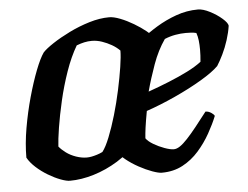

<svg xmlns="http://www.w3.org/2000/svg" viewBox="-42 -551 777 602"><g transform="rotate(-5 346.5 -250.0)"><path d="M444 0Q434 0 414.5 -7Q395 -14 373 -26Q351 -38 332.5 -53Q314 -68 305 -84Q305 -129 313.5 -176.5Q322 -224 335.5 -267Q349 -310 363 -343.5Q377 -377 388 -394Q398 -405 419 -422.5Q440 -440 469.5 -458Q499 -476 532.5 -488Q566 -500 601 -500Q617 -500 638.5 -489Q660 -478 676 -464Q692 -450 693 -441Q690 -420 682.5 -396.5Q675 -373 665 -352.5Q655 -332 646 -318Q628 -300 590 -277.5Q552 -255 505 -233.5Q458 -212 414 -197Q408 -164 405.5 -145.5Q403 -127 402 -112Q409 -102 425 -92.5Q441 -83 459 -76.5Q477 -70 488 -70Q497 -70 507.5 -77Q518 -84 531.5 -98.5Q545 -113 561 -133Q577 -153 597 -179Q606 -179 614.5 -173.5Q623 -168 625 -163Q615 -138 599 -109.5Q583 -81 561 -56Q539 -31 510 -15.5Q481 0 444 0ZM425 -257Q459 -269 491 -282Q523 -295 550 -308.5Q577 -322 595 -336Q596 -346 596.5 -355.5Q597 -365 597 -374Q597 -389 595.5 -402.5Q594 -416 590 -427Q582 -429 574 -429.5Q566 -430 557 -430Q541 -430 524 -427Q507 -424 490 -417Q467 -384 451.5 -341Q436 -298 425 -257ZM155 0Q144 0 125.5 -7Q107 -14 87 -26Q67 -38 50.5 -53Q34 -68 25 -84Q25 -128 33.5 -177Q42 -226 55 -272.5Q68 -319 82 -355Q96 -391 108 -408Q118 -419 141.5 -434.5Q165 -450 195.5 -465Q226 -480 259 -490Q292 -500 322 -500Q336 -500 356.5 -492Q377 -484 398 -471.5Q419 -459 434.5 -446.5Q450 -434 453 -425Q453 -395 445 -350Q437 -305 424.5 -256.5Q412 -208 397.5 -166.5Q383 -125 369 -102Q343 -69 306.5 -46.5Q270 -24 230.5 -12Q191 0 155 0ZM214 -68Q221 -68 229 -69.5Q237 -71 246.5 -74Q256 -77 264 -81Q275 -95 287 -125Q299 -155 310 -192.5Q321 -230 329.5 -269.5Q338 -309 343 -341.5Q348 -374 348 -393Q337 -404 323 -412Q309 -420 293 -425.5Q277 -431 261 -431Q249 -431 237.5 -428.5Q226 -426 213 -421Q193 -387 177.5 -342.5Q162 -298 151.5 -252.5Q141 -207 135 -169Q129 -131 128 -110Q136 -100 149.5 -90Q163 -80 180.5 -74Q198 -68 214 -68Z"/></g></svg>

Font: Texturina 12pt SemiBold
Style: Italic
Weight: 600
Italic angle: -11°
Version: Version 1.002